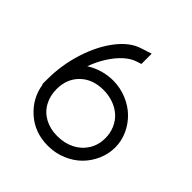

<svg xmlns="http://www.w3.org/2000/svg" viewBox="-215 -957 1136 1136"><g transform="rotate(45 353.0 -389.0)"><path d="M341 -777 409 -799V-713L378 -703Q344 -692 309.5 -661.5Q275 -631 244 -583Q213 -535 192 -477Q268 -525 359 -526Q420 -526 474 -503.5Q528 -481 566 -444Q604 -407 626.5 -357.5Q649 -308 649 -255Q649 -201 627.5 -151Q606 -101 568.5 -63Q531 -25 476.5 -2Q422 21 361 21Q360 21 359 21Q250 21 173.5 -46.5Q97 -114 82 -213H79V-253V-254Q79 -374 115 -487Q151 -600 211 -677.5Q271 -755 341 -777ZM159 -253Q159 -197 183.5 -152.5Q208 -108 253.5 -83.5Q299 -59 357 -59Q358 -59 359 -59Q419 -59 466.5 -83Q514 -107 541.5 -151Q569 -195 569 -251Q569 -293 553.5 -329.5Q538 -366 510.5 -391.5Q483 -417 444 -431.5Q405 -446 359 -446Q269 -446 214 -392.5Q159 -339 159 -253Z"/></g></svg>

Font: Nordica Advanced
Style: RegularExtended
Weight: 300
Version: Version 1.07